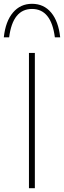

<svg xmlns="http://www.w3.org/2000/svg" viewBox="-62 -988 336 1008"><path d="M90 0V-710H121V0ZM226 -792Q207 -941 106 -941Q5 -941 -14 -792H-42Q-33 -876 6 -922Q45 -968 106 -968Q168 -968 206.5 -922Q245 -876 254 -792Z"/></svg>

Font: Livvic Thin
Style: Regular
Weight: 250
Designer: Jacques Le Bailly, Baron von Fonthausen
Version: Version 1.001; ttfautohint (v1.8.2)